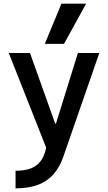

<svg xmlns="http://www.w3.org/2000/svg" viewBox="-20 -810 590 1050"><path d="M65 124Q119 124 154.5 108.5Q190 93 210 59.5Q230 26 237 -28L243 24L28 -520H144L282 -134H286L406 -520H523L327 45Q307 104 272.5 143Q238 182 187 201Q136 220 65 220ZM330 -570H225L316 -790H451Z"/></svg>

Font: M PLUS Code Latin SemiExpanded Medium
Style: Regular
Weight: 500
Width: 6
Designer: Coji Morishita
Foundry: UNDERFOREST DESIGN
Version: Version 1.002; ttfautohint (v1.8.3)